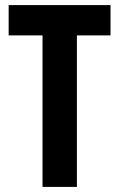

<svg xmlns="http://www.w3.org/2000/svg" viewBox="-20 -734 469 754"><path d="M282 0V-595H414V-714H14V-595H147V0Z"/></svg>

Font: Noto Sans Ethiopic ExtraCondensed
Style: Bold
Weight: 700
Width: 2
Designer: Monotype Design Team
Foundry: Monotype Imaging Inc.
Version: Version 2.102